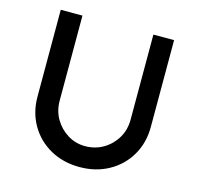

<svg xmlns="http://www.w3.org/2000/svg" viewBox="-103 -809 947 923"><g transform="rotate(15 370.0 -347.5)"><path d="M370 6Q289 6 225 -29.5Q161 -65 124.5 -127.5Q88 -190 88 -269V-701H196V-278Q196 -227 220 -186.5Q244 -146 283.5 -122Q323 -98 370 -98Q420 -98 460.5 -122Q501 -146 525 -186.5Q549 -227 549 -278V-701H652V-269Q652 -190 615.5 -127.5Q579 -65 515 -29.5Q451 6 370 6Z"/></g></svg>

Font: Lexend Deca
Style: Regular
Weight: 400
Designer: Bonnie Shaver-Troup, Thomas Jockin
Foundry: Lexend
Version: Version 1.008; ttfautohint (v1.8.4.7-5d5b)